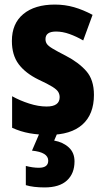

<svg xmlns="http://www.w3.org/2000/svg" viewBox="-20 -580 461 840"><path d="M391 -165Q391 -80 340.5 -35Q290 10 194 10Q149 10 109.5 3Q70 -4 33 -21V-159Q67 -140 107.5 -127Q148 -114 184 -114Q241 -114 241 -155Q241 -167 235 -177.5Q229 -188 209 -200.5Q189 -213 148 -232Q91 -260 61.5 -299.5Q32 -339 32 -401Q32 -477 82 -518.5Q132 -560 220 -560Q264 -560 304 -548.5Q344 -537 385 -515L344 -403Q315 -420 284.5 -431Q254 -442 225 -442Q179 -442 179 -409Q179 -397 185 -388Q191 -379 210 -367.5Q229 -356 268 -336Q324 -307 357.5 -269Q391 -231 391 -165ZM306 126Q306 179 273 209.5Q240 240 175 240Q151 240 130 237.5Q109 235 93 230V146Q124 154 150 154Q191 154 191 123Q191 86 120 79L154 0H232L217 35Q256 42 281 65Q306 88 306 126Z"/></svg>

Font: Noto Sans Ethiopic Condensed ExtraBold
Style: Regular
Weight: 800
Width: 3
Designer: Monotype Design Team
Foundry: Monotype Imaging Inc.
Version: Version 2.102; ttfautohint (v1.8.4.7-5d5b)